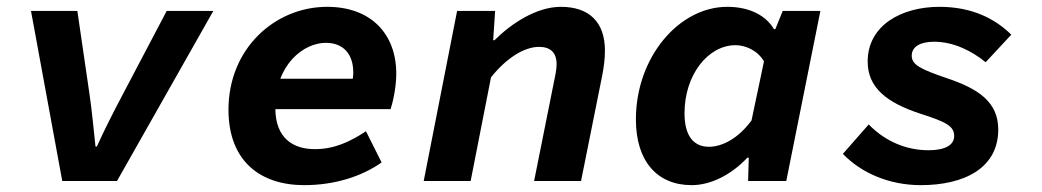

<svg xmlns="http://www.w3.org/2000/svg" viewBox="-20 -528 3040 560"><path d="M161.6 0H321.2L602.2 -496.1H466.2L337.7 -251.9C311.3 -201.9 284.8 -150 262.5 -100.7H258.5C253.1 -151.7 248.4 -202.2 241.3 -251.6L205.6 -496.1H70.4L161.6 0Z M867.1 12C955.7 12 1034.6 -13.1 1093 -54.2L1047.4 -145.2C1001.7 -115 955.5 -93 898.7 -93C835.2 -93 783 -124.2 783 -213.5C783 -340.8 866.5 -403.1 930.2 -403.1C979.1 -403.1 1010.4 -372.7 1010.4 -316.2C1010.4 -303.3 1007.7 -289.5 1004.4 -277.7L1043.6 -298.4H763.7L748.7 -209.6H1119.2C1124.9 -226.2 1135.8 -271.9 1135.8 -313.2C1135.8 -428.4 1062.6 -508.1 934.2 -508.1C782.2 -508.1 646.4 -386.7 646.4 -208.1C646.4 -57.7 739.7 12 867.1 12Z M1215.8 0H1352.7L1412.1 -302.5C1458.6 -360.6 1510.4 -391.3 1552.4 -391.3C1585 -391.3 1603.4 -374.7 1603.4 -341.1C1603.4 -326.3 1600.1 -309.7 1595.8 -289.7L1537.8 0H1674.7L1736.2 -306.4C1741.2 -331.2 1744.4 -356.9 1744.4 -380.6C1744.4 -463 1698.9 -508.1 1615.8 -508.1C1545.4 -508.1 1472 -460.2 1422.4 -410.8H1418.4L1424.1 -496.1H1313.2L1215.8 0Z M1997.1 12C2052.9 12 2112.5 -17.7 2159.9 -68.2H2163.9L2162 0H2273.3L2372.8 -496.1H2262.9L2241.4 -443H2237.4C2214 -482.7 2166.4 -508.1 2101 -508.1C1960.2 -508.1 1834.7 -361 1834.7 -179.8C1834.7 -56.6 1897.8 12 1997.1 12ZM2047.8 -99.9C2004.6 -99.9 1976.5 -129.6 1976.5 -197.5C1976.5 -310.2 2045.4 -396.2 2125.4 -396.2C2153.1 -396.2 2189 -382 2208.3 -349L2171.9 -176.6C2132.6 -123.2 2085.6 -99.9 2047.8 -99.9Z M2665.7 12C2792.7 12 2891.6 -37.9 2891.6 -150.2C2891.6 -231.3 2832.2 -269.4 2743.4 -299.4C2666.8 -325.6 2639.2 -338.4 2639.2 -365.4C2639.2 -392.5 2665 -406.3 2704.9 -406.3C2761 -406.3 2814.8 -379.3 2854.8 -346.5L2929.6 -426.9C2883.5 -472.3 2816.7 -508.1 2720.1 -508.1C2608.8 -508.1 2510.7 -453.7 2510.7 -348.5C2510.7 -273.2 2565.1 -228.6 2665.3 -196.1C2738.4 -172.7 2763 -160.5 2763 -131.5C2763 -103.7 2734.7 -89.8 2688.3 -89.8C2627 -89.8 2565 -112.7 2513.7 -165L2438.4 -79.2C2491.9 -23.7 2573 12 2665.7 12Z"/></svg>

Font: Source Code Variable
Style: Italic
Weight: 400
Italic angle: -11°
Monospace: yes
Designer: Paul D. Hunt, Teo Tuominen
Foundry: Adobe Systems Incorporated
Version: Version 1.005;PS 1.0;hotconv 16.6.54;makeotf.lib2.5.65590